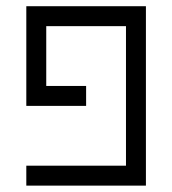

<svg xmlns="http://www.w3.org/2000/svg" viewBox="-20 -582 540 602"><path d="M250 -250V-312.5H125V-500H375V-62.5H62.5V0H437.5V-562.5H62.5V-250Z"/></svg>

Font: UnifontExMono
Style: Regular
Weight: 500
Version: Version 15.0.06